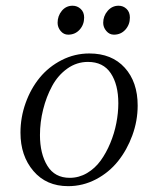

<svg xmlns="http://www.w3.org/2000/svg" viewBox="-20 -637 523 664"><path d="M50.8 -178.2Q50.8 -231 68.6 -280.8Q86.4 -330.6 117.4 -368.4Q148.4 -406.2 193.4 -429.2Q238.3 -452.1 289.1 -452.1Q366.7 -452.1 411.4 -402.8Q456.1 -353.5 456.1 -272Q456.1 -219.2 437.7 -168.9Q419.4 -118.7 388.2 -79.6Q356.9 -40.5 311.8 -16.8Q266.6 6.8 215.8 6.8Q140.1 6.8 95.5 -45.7Q50.8 -98.1 50.8 -178.2ZM118.2 -169.9Q118.2 -105.5 143.8 -63.7Q169.4 -22 221.2 -22Q252.9 -22 280.8 -38.3Q308.6 -54.7 327.9 -81.3Q347.2 -107.9 361.3 -141.8Q375.5 -175.8 382.3 -211.2Q389.2 -246.6 389.2 -279.8Q389.2 -344.7 363 -383.8Q336.9 -422.9 284.2 -422.9Q245.1 -422.9 212.6 -399.7Q180.2 -376.5 160.2 -339.4Q140.1 -302.2 129.2 -258.3Q118.2 -214.4 118.2 -169.9ZM179.2 -558.1Q179.2 -582 193.8 -599.6Q208.5 -617.2 231 -617.2Q247.1 -617.2 259 -606.2Q271 -595.2 271 -576.2Q271 -551.8 255.4 -534.4Q239.7 -517.1 215.8 -517.1Q200.2 -517.1 189.7 -529.8Q179.2 -542.5 179.2 -558.1ZM336.9 -558.1Q336.9 -581.5 352.3 -599.4Q367.7 -617.2 390.1 -617.2Q406.2 -617.2 417.7 -606.2Q429.2 -595.2 429.2 -576.2Q429.2 -551.8 413.6 -534.4Q397.9 -517.1 374 -517.1Q358.4 -517.1 347.7 -529.8Q336.9 -542.5 336.9 -558.1Z"/></svg>

Font: Dihjauti S
Style: Italic
Weight: 400
Italic angle: -9°
Designer: T. Christopher White
Version: Version 3.0.0